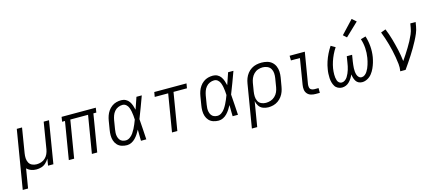

<svg xmlns="http://www.w3.org/2000/svg" viewBox="-67 -1446 5313 2331"><g transform="rotate(-15 2589.5 -281.0)"><path d="M-5 205H62L102 -38Q124 -15 156 -3.5Q188 8 222 8Q253 8 284.5 -1.5Q316 -11 341 -34.5Q366 -58 382 -86L368 0H435L522 -530H455L400 -195Q395 -167 383 -140Q371 -113 348.5 -91.5Q326 -70 297.5 -61Q269 -52 241 -52Q210 -52 183.5 -64Q157 -76 143.5 -101.5Q130 -127 128.5 -157Q127 -187 132 -218L183 -530H117Z M629 0H696L774 -471H997L919 0H986L1064 -471H1101L1110 -530H680L671 -471H707Z M1360 8Q1389 8 1416.5 -5.5Q1444 -19 1465.5 -41.5Q1487 -64 1503.5 -89Q1520 -114 1534 -141Q1534 -140 1534 -139V-134Q1534 -100 1534.5 -67Q1535 -34 1536 0H1603Q1598 -65 1595 -129.5Q1592 -194 1586 -259Q1613 -326 1638 -394Q1663 -462 1688 -530H1621Q1608 -493 1595.5 -455.5Q1583 -418 1570 -381Q1564 -409 1554.5 -436.5Q1545 -464 1529 -487.5Q1513 -511 1487 -524.5Q1461 -538 1430 -538Q1399 -538 1368.5 -530Q1338 -522 1311 -502Q1284 -482 1265.5 -455Q1247 -428 1236.5 -398Q1226 -368 1221 -337L1203 -227Q1197 -193 1197 -158.5Q1197 -124 1207 -92.5Q1217 -61 1239 -37Q1261 -13 1293.5 -2.5Q1326 8 1360 8ZM1360 -52Q1337 -52 1316.5 -60.5Q1296 -69 1284 -87Q1272 -105 1267 -127Q1262 -149 1263 -172Q1264 -195 1268 -218L1286 -328Q1291 -355 1300.5 -382Q1310 -409 1329 -432Q1348 -455 1375.5 -467Q1403 -479 1430 -479Q1457 -479 1476.5 -462Q1496 -445 1505 -421Q1514 -397 1519 -371.5Q1524 -346 1526.5 -320Q1529 -294 1530 -268Q1520 -241 1509 -214.5Q1498 -188 1484.5 -162Q1471 -136 1454.5 -112Q1438 -88 1413 -70Q1388 -52 1360 -52Z M1926 0H1993L2071 -471H2240L2250 -530H1845L1835 -471H2004Z M2512 8Q2541 8 2568.5 -5.5Q2596 -19 2617.5 -41.5Q2639 -64 2655.5 -89Q2672 -114 2686 -141Q2686 -140 2686 -139V-134Q2686 -100 2686.5 -67Q2687 -34 2688 0H2755Q2750 -65 2747 -129.5Q2744 -194 2738 -259Q2765 -326 2790 -394Q2815 -462 2840 -530H2773Q2760 -493 2747.5 -455.5Q2735 -418 2722 -381Q2716 -409 2706.5 -436.5Q2697 -464 2681 -487.5Q2665 -511 2639 -524.5Q2613 -538 2582 -538Q2551 -538 2520.5 -530Q2490 -522 2463 -502Q2436 -482 2417.5 -455Q2399 -428 2388.5 -398Q2378 -368 2373 -337L2355 -227Q2349 -193 2349 -158.5Q2349 -124 2359 -92.5Q2369 -61 2391 -37Q2413 -13 2445.5 -2.5Q2478 8 2512 8ZM2512 -52Q2489 -52 2468.5 -60.5Q2448 -69 2436 -87Q2424 -105 2419 -127Q2414 -149 2415 -172Q2416 -195 2420 -218L2438 -328Q2443 -355 2452.5 -382Q2462 -409 2481 -432Q2500 -455 2527.5 -467Q2555 -479 2582 -479Q2609 -479 2628.5 -462Q2648 -445 2657 -421Q2666 -397 2671 -371.5Q2676 -346 2678.5 -320Q2681 -294 2682 -268Q2672 -241 2661 -214.5Q2650 -188 2636.5 -162Q2623 -136 2606.5 -112Q2590 -88 2565 -70Q2540 -52 2512 -52Z M2875 205H2942L2994 -108Q3000 -75 3018.5 -46.5Q3037 -18 3069 -5Q3101 8 3137 8Q3168 8 3199.5 0Q3231 -8 3259 -27.5Q3287 -47 3307 -74Q3327 -101 3338 -131.5Q3349 -162 3354 -193L3373 -303Q3379 -339 3377.5 -375Q3376 -411 3362.5 -443Q3349 -475 3323.5 -497.5Q3298 -520 3263.5 -529Q3229 -538 3193 -538Q3161 -538 3128.5 -531Q3096 -524 3066.5 -505.5Q3037 -487 3015.5 -459.5Q2994 -432 2982 -400.5Q2970 -369 2965 -337ZM3122 -52Q3090 -52 3063 -65Q3036 -78 3023 -105Q3010 -132 3009 -163Q3008 -194 3013 -225L3030 -328Q3035 -357 3047 -385Q3059 -413 3081.5 -436Q3104 -459 3133.5 -469Q3163 -479 3192 -479Q3222 -479 3250 -467Q3278 -455 3293 -430Q3308 -405 3310 -374.5Q3312 -344 3307 -313L3289 -203Q3284 -173 3271.5 -144.5Q3259 -116 3235 -93.5Q3211 -71 3181.5 -61.5Q3152 -52 3122 -52Z M3730 0H3784V-60H3730Q3710 -60 3693.5 -69.5Q3677 -79 3673 -98.5Q3669 -118 3672 -138L3737 -530H3546L3547 -471H3660L3607 -148Q3602 -118 3605.5 -89Q3609 -60 3627 -38.5Q3645 -17 3672.5 -8.5Q3700 0 3730 0Z M4063 8Q4088 8 4112 -2Q4136 -12 4154.5 -31Q4173 -50 4187 -72Q4201 -94 4211 -117Q4214 -94 4220.5 -72Q4227 -50 4239 -31Q4251 -12 4271.5 -2Q4292 8 4316 8Q4350 8 4383 -10Q4416 -28 4438.5 -57Q4461 -86 4476 -119Q4491 -152 4501 -185.5Q4511 -219 4517 -253Q4528 -322 4522.5 -388.5Q4517 -455 4497 -518L4434 -500Q4453 -443 4457 -383Q4461 -323 4451 -262Q4448 -241 4442.5 -220Q4437 -199 4431 -178.5Q4425 -158 4416 -138Q4407 -118 4395 -99Q4383 -80 4364.5 -66Q4346 -52 4325 -52Q4304 -52 4289.5 -66Q4275 -80 4269 -99.5Q4263 -119 4261 -139.5Q4259 -160 4260 -181Q4261 -202 4263.5 -223Q4266 -244 4269 -265L4282 -345H4215L4202 -265Q4199 -244 4194.5 -223Q4190 -202 4183.5 -181Q4177 -160 4168 -139.5Q4159 -119 4147 -99.5Q4135 -80 4115.5 -66Q4096 -52 4075 -52Q4056 -52 4041.5 -64Q4027 -76 4021 -93.5Q4015 -111 4012.5 -129.5Q4010 -148 4010 -167.5Q4010 -187 4011.5 -206.5Q4013 -226 4016 -245Q4023 -287 4036.5 -328Q4050 -369 4069 -409Q4088 -449 4113 -486L4058 -518Q4031 -478 4009.5 -434Q3988 -390 3973 -344.5Q3958 -299 3951 -253Q3946 -226 3944.5 -197.5Q3943 -169 3944.5 -141.5Q3946 -114 3953 -88Q3960 -62 3973.5 -39.5Q3987 -17 4011.5 -4.5Q4036 8 4063 8ZM4277 -565 4441 -721 4389 -767 4235 -603Z M4795 0H4862Q4889 -38 4914.5 -76Q4940 -114 4965 -152.5Q4990 -191 5013 -230.5Q5036 -270 5057.5 -310.5Q5079 -351 5096.5 -392.5Q5114 -434 5121 -477L5130 -530H5063L5054 -477Q5048 -438 5031.5 -399.5Q5015 -361 4995.5 -324.5Q4976 -288 4954 -252Q4932 -216 4909 -180.5Q4886 -145 4862 -111Q4854 -185 4837.5 -257.5Q4821 -330 4801 -400.5Q4781 -471 4753 -538L4692 -515Q4708 -475 4721.5 -434Q4735 -393 4747 -350.5Q4759 -308 4768.5 -265.5Q4778 -223 4785.5 -179.5Q4793 -136 4798 -91Q4803 -46 4795 0Z"/></g></svg>

Font: Iosevka Sparkle Light Oblique
Style: Regular
Weight: 300
Italic angle: -9°
Designer: Belleve Invis
Foundry: Belleve Invis
Version: Version 4.5.0; ttfautohint (v1.8.3)